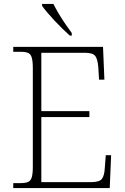

<svg xmlns="http://www.w3.org/2000/svg" viewBox="-20 -951 633 971"><path d="M47 0V-25H84Q108 -25 121.5 -30.5Q135 -36 140.5 -54Q146 -72 146 -108V-605Q146 -642 140.5 -660Q135 -678 122 -683.5Q109 -689 84 -689H47V-714H501L508 -548H481L477 -612Q474 -651 462 -667.5Q450 -684 410 -684H189V-389H432V-359H189V-30H442Q483 -30 495.5 -46.5Q508 -63 510 -102L515 -166H542L535 0ZM333 -771Q317 -785 297 -804.5Q277 -824 256.5 -846Q236 -868 219 -888Q202 -908 193 -921V-931H250Q261 -909 277 -882Q293 -855 311 -829Q329 -803 343 -784V-771Z"/></svg>

Font: Noto Serif Gujarati ExtraLight
Style: Regular
Weight: 250
Version: Version 2.102